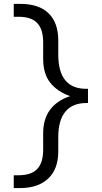

<svg xmlns="http://www.w3.org/2000/svg" viewBox="-20 -762 517 975"><path d="M49.8 192.9V127.9H75.2Q139.2 127.9 169.2 95.9Q199.2 64 199.2 -1V-85Q199.2 -227.5 335.9 -273.9Q271 -296.9 235.1 -342Q199.2 -387.2 199.2 -463.9V-547.9Q199.2 -612.8 169.2 -644.8Q139.2 -676.8 75.2 -676.8H49.8V-742.2H84Q178.2 -742.2 227.1 -694.1Q275.9 -646 275.9 -556.2V-484.9Q275.9 -311 418 -311H426.8V-238.8H418Q348.6 -238.8 312.3 -195.3Q275.9 -151.9 275.9 -64.9V6.8Q275.9 97.2 224.4 145Q172.9 192.9 84 192.9Z"/></svg>

Font: ClearSansRegular
Style: Regular
Weight: 400
Foundry: Intel Corporation
Version: Version 1.00